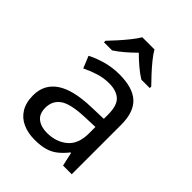

<svg xmlns="http://www.w3.org/2000/svg" viewBox="-220 -879 1002 1002"><g transform="rotate(45 280.5 -378.0)"><path d="M288 -545Q386 -545 433 -502Q480 -459 480 -365V0H416L399 -76H395Q372 -47 347.5 -27.5Q323 -8 291.5 1Q260 10 215 10Q167 10 128.5 -7Q90 -24 68 -59.5Q46 -95 46 -149Q46 -229 109 -272.5Q172 -316 303 -320L394 -323V-355Q394 -422 365 -448Q336 -474 283 -474Q241 -474 203 -461.5Q165 -449 132 -433L105 -499Q140 -518 188 -531.5Q236 -545 288 -545ZM314 -259Q214 -255 175.5 -227Q137 -199 137 -148Q137 -103 164.5 -82Q192 -61 235 -61Q303 -61 348 -98.5Q393 -136 393 -214V-262ZM325 -766Q337 -744 359.5 -716.5Q382 -689 406.5 -662.5Q431 -636 450 -617V-606H388Q362 -622 334 -645.5Q306 -669 279 -696Q252 -669 225 -646Q198 -623 172 -606H112V-617Q131 -637 154.5 -663Q178 -689 200 -716.5Q222 -744 235 -766Z"/></g></svg>

Font: Noto Sans Gujarati
Style: Regular
Weight: 400
Designer: Jelle Bosma - Monotype Design Team, Universal Thirst
Foundry: Monotype Imaging Inc.
Version: Version 2.102